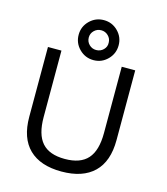

<svg xmlns="http://www.w3.org/2000/svg" viewBox="-129 -992 959 1101"><g transform="rotate(15 350.0 -441.0)"><path d="M598.1 -246.1Q598.1 -119.6 531.5 -54.9Q464.8 9.8 338.9 9.8Q213.4 9.8 146.7 -54.9Q80.1 -119.6 80.1 -246.1V-660.2H160.2V-266.1Q160.2 -162.6 203.4 -113.8Q246.6 -64.9 338.9 -64.9Q431.2 -64.9 474.6 -113.8Q518.1 -162.6 518.1 -266.1V-660.2H598.1ZM231.9 -773.9Q231.9 -822.8 266.8 -857.4Q301.8 -892.1 351.1 -892.1Q399.9 -892.1 434.6 -857.4Q469.2 -822.8 469.2 -773.9Q469.2 -724.6 434.6 -689.7Q399.9 -654.8 351.1 -654.8Q301.8 -654.8 266.8 -689.7Q231.9 -724.6 231.9 -773.9ZM292 -773.9Q292 -749 309.3 -731.9Q326.7 -714.8 351.1 -714.8Q376.5 -714.8 394 -732.2Q411.6 -749.5 410.2 -773.9Q410.2 -797.9 392.8 -814.9Q375.5 -832 351.1 -832Q326.7 -832 309.3 -814.9Q292 -797.9 292 -773.9Z"/></g></svg>

Font: Human Sans
Style: Regular
Weight: 400
Designer: Tim Radville
Foundry: Continuum
Version: Version 1.000;FEAKit 1.0